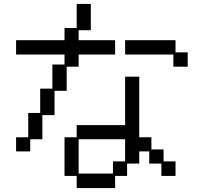

<svg xmlns="http://www.w3.org/2000/svg" viewBox="-20 -869 1040 979"><path d="M62 -169H124V-293H185V-417H247V-540H309V-591H62V-664H309V-726H371V-849H443V-715H381V-664H567V-591H381V-529H320V-406H258V-282H196V-159H134V-97H62ZM618 -664H875V-602H937V-529H864V-591H618ZM309 -169H371V-231H618V-478H690V-169H752V-107H814V-46H875V28H803V-35H741V-97H690V-35H628V28H567V90H371V28H309ZM556 16V-46H618V-159H381V16Z"/></svg>

Font: DotGothic16
Style: Regular
Weight: 400
Designer: Fontworks Inc.
Foundry: Fontworks Inc.
Version: Version 1.100